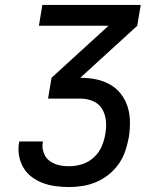

<svg xmlns="http://www.w3.org/2000/svg" viewBox="-20 -755 640 775"><path d="M259 0Q232 0 205 -3.5Q178 -7 153.5 -16Q129 -25 108.5 -40.5Q88 -56 75 -77.5Q62 -99 57 -126Q52 -153 57 -180Q57 -181 57 -182Q57 -183 58 -184H153Q153 -183 153 -182.5Q153 -182 153 -182Q150 -167 152.5 -153Q155 -139 161.5 -127Q168 -115 179 -106.5Q190 -98 203 -93Q216 -88 230 -86Q244 -84 259 -84Q285 -84 311 -92Q337 -100 358 -119Q379 -138 390 -163Q401 -188 405 -214Q410 -241 407.5 -267.5Q405 -294 392 -315.5Q379 -337 355 -347Q331 -357 304 -357H174L188 -441L418 -651H137L151 -735H548L534 -651L304 -441Q336 -441 366.5 -435Q397 -429 423 -414.5Q449 -400 467.5 -376.5Q486 -353 495 -324.5Q504 -296 504.5 -264.5Q505 -233 500 -201Q495 -174 486 -146.5Q477 -119 460 -94.5Q443 -70 419.5 -51Q396 -32 369 -20.5Q342 -9 314 -4.5Q286 0 259 0Z"/></svg>

Font: Iosevka Curly MdExObl
Style: Regular
Weight: 500
Width: 7
Italic angle: -9°
Monospace: yes
Designer: Belleve Invis
Foundry: Belleve Invis
Version: Version 11.1.0; ttfautohint (v1.8.3)